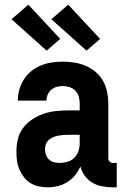

<svg xmlns="http://www.w3.org/2000/svg" viewBox="-20 -791 540 819"><path d="M184 8Q164 8 145 4Q126 0 110 -10Q94 -20 82 -35.5Q70 -51 62.5 -68.5Q55 -86 52.5 -105.5Q50 -125 50 -144Q50 -170 56 -196.5Q62 -223 78 -244.5Q94 -266 116.5 -281Q139 -296 164 -305Q189 -314 216 -317Q243 -320 269 -320H320V-349Q320 -364 316 -378.5Q312 -393 302 -403.5Q292 -414 277.5 -419Q263 -424 248 -424Q235 -424 222 -420.5Q209 -417 199 -408.5Q189 -400 183.5 -387.5Q178 -375 178 -362H56Q56 -386 62.5 -409Q69 -432 82 -452.5Q95 -473 114 -488Q133 -503 155 -512Q177 -521 200.5 -524.5Q224 -528 248 -528Q273 -528 298 -524Q323 -520 346 -510Q369 -500 388.5 -483.5Q408 -467 420 -445Q432 -423 437 -398.5Q442 -374 442 -349V-115Q442 -107 448 -101.5Q454 -96 461 -96H478V8H461Q439 8 416.5 4Q394 0 374.5 -11.5Q355 -23 341.5 -41.5Q328 -60 323 -81Q314 -61 300 -43.5Q286 -26 267.5 -14.5Q249 -3 227.5 2.5Q206 8 184 8ZM234 -96Q251 -96 268 -101Q285 -106 297 -118Q309 -130 314.5 -146.5Q320 -163 320 -180V-216H269Q258 -216 247.5 -215Q237 -214 226.5 -212Q216 -210 206 -205.5Q196 -201 188 -194Q180 -187 176 -176.5Q172 -166 172 -155Q172 -143 176 -131Q180 -119 189 -110.5Q198 -102 210 -99Q222 -96 234 -96ZM349 -575 199 -709 271 -771 407 -625ZM179 -575 29 -709 101 -771 237 -625Z"/></svg>

Font: Iosevka SS18 Extrabold
Style: Regular
Weight: 800
Monospace: yes
Designer: Belleve Invis
Foundry: Belleve Invis
Version: Version 25.1.1; ttfautohint (v1.8.4)